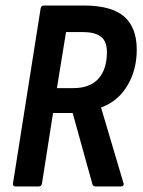

<svg xmlns="http://www.w3.org/2000/svg" viewBox="-20 -675 517 695"><path d="M36 0Q26 0 27 -11L127 -644Q129 -655 139 -655H284Q383 -655 429 -615.5Q475 -576 475 -495Q475 -422 441 -365Q407 -308 346 -286V-285L427 -12Q429 -7 426 -3.5Q423 0 417 0H327Q316 0 314 -10L243 -266H172L132 -11Q130 0 120 0ZM186 -356H245Q306 -356 336.5 -390.5Q367 -425 367 -486Q367 -526 345 -542.5Q323 -559 279 -559H219Z"/></svg>

Font: Sofia Sans Condensed
Style: Bold Italic
Weight: 700
Italic angle: -9°
Version: Version 4.100